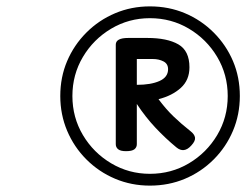

<svg xmlns="http://www.w3.org/2000/svg" viewBox="-20 -1010 772 602"><path d="M450 -428Q392 -428 341 -449.5Q290 -471 251 -510Q212 -549 190.5 -600Q169 -651 169 -709Q169 -768 190.5 -818.5Q212 -869 251 -908Q290 -947 341 -968.5Q392 -990 450 -990Q509 -990 560 -968.5Q611 -947 650 -908Q689 -869 710.5 -818.5Q732 -768 732 -709Q732 -651 710.5 -600Q689 -549 650 -510Q611 -471 560 -449.5Q509 -428 450 -428ZM450 -465Q517 -465 572.5 -498Q628 -531 661 -586.5Q694 -642 694 -709Q694 -776 661 -831.5Q628 -887 572.5 -920Q517 -953 450 -953Q384 -953 328.5 -920Q273 -887 240 -831.5Q207 -776 207 -709Q207 -642 240 -586.5Q273 -531 328.5 -498Q384 -465 450 -465ZM375 -536Q358 -536 350.5 -542Q343 -548 343 -558V-870Q343 -891 382 -891H442Q504 -891 539 -871Q574 -851 574 -799Q574 -759 547 -734.5Q520 -710 477 -699Q500 -668 524.5 -644.5Q549 -621 577 -599Q590 -589 591.5 -578.5Q593 -568 580 -554Q557 -528 533 -548Q499 -576 467.5 -609.5Q436 -643 409 -684V-558Q409 -548 401.5 -542Q394 -536 375 -536ZM409 -744Q453 -744 480 -756Q507 -768 507 -793Q507 -810 492.5 -817.5Q478 -825 459 -825H409Z"/></svg>

Font: Playwrite IS
Style: Regular
Weight: 400
Designer: Veronika Burian, José Scaglione
Foundry: TypeTogether
Version: Version 1.002